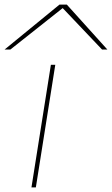

<svg xmlns="http://www.w3.org/2000/svg" viewBox="-56 -810 484 830"><path d="M99 0H80L164 -530H183ZM-36 -596 201 -790H233L408 -596H385L215 -775L-11 -596Z"/></svg>

Font: Georama Extra Expanded Thin
Style: Italic
Weight: 100
Width: 8
Italic angle: -9°
Designer: Jean-Baptiste Levee
Foundry: Production Type
Version: Version 1.000